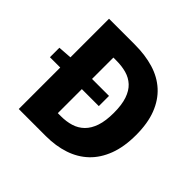

<svg xmlns="http://www.w3.org/2000/svg" viewBox="-180 -931 1119 1119"><g transform="rotate(45 379.0 -372.0)"><path d="M30 -420 115 -426V-744H328Q414 -744 483.5 -723Q553 -702 602.5 -657Q652 -612 679 -542.5Q706 -473 706 -376Q706 -279 679 -208Q652 -137 603.5 -91Q555 -45 487.5 -22.5Q420 0 339 0H115V-342H30ZM293 -602V-426H433V-342H293V-144H318Q363 -144 400.5 -155.5Q438 -167 465.5 -194Q493 -221 508 -265.5Q523 -310 523 -376Q523 -442 508 -486Q493 -530 465.5 -555.5Q438 -581 400.5 -591.5Q363 -602 318 -602Z"/></g></svg>

Font: Kinto Sans Black
Style: Regular
Weight: 900
Designer: Authors: Ryoko NISHIZUKA  (kana & ideographs); Paul D. Hunt (Latin, Greek & Cyrillic); Wenlong ZHANG  (bopomofo); Sandol
Foundry: Adobe Systems Incorporated, ookami Inc.
Version: Version 0.001